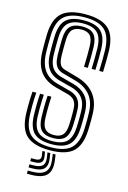

<svg xmlns="http://www.w3.org/2000/svg" viewBox="-144 -875 743 1115"><g transform="rotate(15 227.5 -317.0)"><path d="M228.2 8.4Q134.5 8.4 89.8 -29.9Q45.2 -68.2 41.8 -161Q41.2 -181.3 41.1 -205.4Q41 -229.5 41.8 -253Q42.6 -276.5 44.5 -294.5H67.3Q65.8 -280.3 64.9 -259.3Q64 -238.2 63.9 -213.3Q63.8 -188.3 64.7 -161.9Q67.7 -78.8 106.8 -44.3Q145.8 -9.9 228.2 -9.9Q312.7 -9.9 350.5 -45.2Q388.4 -80.5 391.8 -161.9Q392.5 -178.7 392.8 -195.2Q393.1 -211.7 393.1 -228.7Q393.1 -245.7 392.4 -263.7Q390 -328.9 357.3 -367.4Q324.6 -405.8 266.6 -421.6L188.8 -443Q170 -448.2 157.3 -458.9Q144.6 -469.6 138.1 -488.3Q131.6 -507 130.7 -535.8Q130 -563 130.1 -586.4Q130.3 -609.8 131 -637.6Q132.7 -689.4 155.4 -712.2Q178 -735.1 227.9 -735.1Q273.6 -735.1 295.8 -713Q318.1 -690.8 320 -636.8Q320.8 -614.1 320.4 -579.5Q320 -544.8 318.8 -511.3H295.9Q297.1 -545.8 297.5 -579Q297.9 -612.2 297.1 -636.1Q295.7 -681.4 278.6 -699.1Q261.5 -716.8 227.9 -716.8Q191.8 -716.8 173.5 -699Q155.3 -681.2 153.8 -635.4Q153.2 -611.3 153.1 -586.5Q153 -561.8 153.6 -536.5Q154.2 -513.1 158.9 -498.8Q163.6 -484.5 172.5 -476.9Q181.3 -469.3 194 -465.7L271.4 -443.7Q338.8 -424.9 375.7 -380.5Q412.7 -336.1 415.3 -264.6Q416 -248.3 416 -230.4Q416 -212.6 415.7 -194.8Q415.4 -177 414.7 -161Q410.9 -70.4 367.7 -31Q324.5 8.4 228.2 8.4ZM228.2 -28.2Q157.3 -28.2 123.8 -58.8Q90.4 -89.4 87.6 -162.7Q87 -185 87 -208.6Q86.9 -232.2 87.6 -254.5Q88.4 -276.7 89.8 -294.5H112.5Q111.3 -276.9 110.6 -255.4Q109.8 -234 109.8 -210.7Q109.8 -187.3 110.5 -163.4Q112.8 -100.3 140.5 -73.5Q168.1 -46.6 228.2 -46.6Q289.9 -46.6 316.7 -74.3Q343.5 -102.1 345.9 -163.7Q346.7 -180.7 347 -196.7Q347.3 -212.7 347.3 -228.8Q347.3 -244.8 346.6 -261.9Q345.5 -294.2 334.8 -317.2Q324.1 -340.2 304.5 -355.1Q284.8 -369.9 256.9 -377.3L178.3 -398.2Q151.2 -405.5 130.6 -421Q109.9 -436.5 98 -464Q86 -491.4 84.9 -534.5Q84.4 -553 84.3 -570Q84.3 -587 84.5 -603.8Q84.7 -620.7 85.2 -638.7Q87.8 -710.8 121.4 -741.3Q155.1 -771.8 227.9 -771.8Q298.3 -771.8 330.8 -741.1Q363.2 -710.4 365.8 -638Q366.6 -615.7 366.2 -579.8Q365.8 -543.9 364.5 -511.3H341.7Q342.9 -545 343.3 -580.1Q343.7 -615.2 342.9 -637.3Q340.7 -701.4 312.9 -727.4Q285.1 -753.4 227.9 -753.4Q168.3 -753.4 139.3 -727.6Q110.4 -701.7 108.1 -638.2Q107.2 -611.3 107.2 -586Q107.2 -560.7 107.8 -535.1Q108.8 -500.3 117.6 -477.1Q126.3 -454 142.9 -440.4Q159.6 -426.8 183.5 -420.3L261.7 -399.3Q309.5 -386.6 338.4 -354.3Q367.3 -321.9 369.5 -262.8Q370.2 -245.4 370.3 -229.8Q370.5 -214.2 370.1 -198.1Q369.7 -182 368.8 -162.9Q366 -91.4 333.6 -59.8Q301.2 -28.2 228.2 -28.2ZM228.2 -64.9Q180.2 -64.9 157.7 -87.7Q135.2 -110.5 133.4 -164.3Q132.8 -185.9 132.7 -208Q132.5 -230 133.2 -251.9Q133.9 -273.8 135.2 -294.5H157.8Q156.8 -273.7 156.1 -253.1Q155.4 -232.6 155.5 -210.9Q155.6 -189.2 156.3 -164.9Q157.9 -120.5 174.9 -101.9Q192 -83.2 228.2 -83.2Q264.9 -83.2 281.6 -102.4Q298.4 -121.5 300.1 -165Q301 -185.8 301.4 -201.7Q301.7 -217.5 301.6 -231.4Q301.5 -245.3 300.8 -260.3Q300.1 -281.4 293.7 -296Q287.4 -310.6 275.8 -319.6Q264.2 -328.6 247.2 -333L168 -354.1Q127.3 -365 99.1 -387.2Q70.8 -409.5 55.6 -445.5Q40.5 -481.6 39.1 -533.1Q38.5 -560 38.5 -585.7Q38.6 -611.4 39.4 -640Q42.6 -730.8 86.9 -769.6Q131.1 -808.4 227.9 -808.4Q319.3 -808.4 363.8 -770.7Q408.2 -733 411.7 -639.7Q412.4 -617.8 412 -581.2Q411.7 -544.6 410.3 -511.3H387.4Q388.8 -543.1 389.1 -579.3Q389.5 -615.4 388.8 -638.7Q385.7 -720.9 347.7 -755.5Q309.6 -790.1 227.9 -790.1Q143.5 -790.1 104.4 -755.6Q65.2 -721.2 62.3 -639.2Q61.4 -613.2 61.4 -585.7Q61.4 -558.3 62 -533.7Q63.3 -488.7 76 -457Q88.7 -425.3 113 -405.6Q137.4 -385.9 173.3 -376.2L252 -355.1Q273.8 -349.4 289.4 -337.8Q305 -326.2 313.9 -307.3Q322.7 -288.5 323.7 -261.1Q324.3 -245.6 324.4 -230.5Q324.4 -215.3 324.1 -199.3Q323.9 -183.2 323 -164.5Q320.9 -111.3 298.9 -88.1Q277 -64.9 228.2 -64.9ZM251.5 23.2H268.3L273 57.1Q281.1 118.3 254.1 146.1Q227.2 174 159.2 174H136.3V155.2H159.2Q217.1 155.2 240.1 131.8Q263.1 108.4 256.2 57.1ZM189 23.2H204.5L209.1 50.3Q213.5 75.2 201.6 86.9Q189.7 98.6 159.2 98.6H136.3V80.5H159.2Q179.6 80.5 187.4 73.2Q195.3 65.9 193 50.3ZM219.6 23.2H236.4L241 53.7Q247.5 96.8 228.1 116.5Q208.7 136.3 159.2 136.3H136.3V117.5H159.2Q198.4 117.5 213.8 102.3Q229.2 87.2 224.2 53.7Z"/></g></svg>

Font: Big Shoulders Inline Text Thin
Style: Regular
Weight: 100
Designer: Patric King
Foundry: XO Type Co
Version: Version 2.002